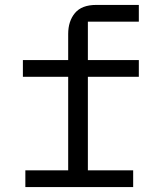

<svg xmlns="http://www.w3.org/2000/svg" viewBox="-20 -760 640 780"><path d="M83 -68H257V-448H73V-516H257V-622Q257 -674 284.5 -707Q312 -740 371 -740H544V-672H337V-516H544V-448H337V-68H521V0H83Z"/></svg>

Font: IBM Plex Mono
Style: Regular
Weight: 400
Monospace: yes
Designer: Mike Abbink, Paul van der Laan, Pieter van Rosmalen
Foundry: Bold Monday
Version: Version 2.3